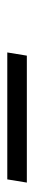

<svg xmlns="http://www.w3.org/2000/svg" viewBox="202 -242 95 540"><g transform="rotate(-90 250.0 27.5)"><path d="M6 55 15 0H372L363 55Z"/></g></svg>

Font: Iosevka Slab Light Oblique
Style: Regular
Weight: 300
Italic angle: -9°
Monospace: yes
Designer: Belleve Invis
Foundry: Belleve Invis
Version: Version 11.1.1; ttfautohint (v1.8.3)